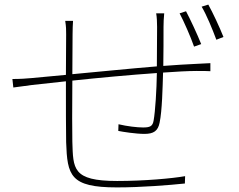

<svg xmlns="http://www.w3.org/2000/svg" viewBox="-20 -802 1040 836"><path d="M790 -753 762 -744C781 -708 810 -642 825 -599L856 -610C839 -653 808 -719 790 -753ZM887 -782 858 -773C879 -738 905 -675 922 -629L953 -641C936 -684 906 -748 887 -782ZM34 -458 38 -421C66 -425 90 -428 120 -432L267 -448C267 -342 267 -226 268 -183C273 -38 285 14 489 14C596 14 718 4 785 -3L786 -35C730 -25 609 -14 490 -14C294 -14 299 -68 295 -185C294 -219 294 -336 295 -451C408 -463 547 -476 663 -484C662 -412 656 -316 649 -278C645 -252 633 -247 603 -247C577 -247 534 -252 496 -261L495 -232C514 -228 571 -219 609 -219C649 -219 668 -232 675 -268C686 -320 688 -421 690 -486C747 -490 798 -493 836 -493C860 -493 883 -493 896 -492V-527C879 -526 861 -525 836 -524C793 -522 743 -519 691 -515C692 -566 692 -636 692 -685C692 -702 693 -726 695 -744H660C663 -728 664 -704 664 -685L663 -513C541 -503 404 -489 295 -479L296 -653C296 -672 297 -698 298 -711H264C268 -685 268 -672 268 -653L267 -476L117 -462C96 -460 68 -458 34 -458Z"/></svg>

Font: Harano Aji Gothic TW ExtraLight
Style: Regular
Weight: 250
Foundry: Masamichi Hosoda
Version: HaranoAjiGothicTW-ExtraLight version 20230610;ttx 4.39.4